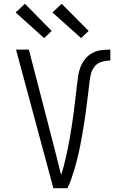

<svg xmlns="http://www.w3.org/2000/svg" viewBox="-20 -998 640 1018"><path d="M263 0 65 -735H133L260 -245Q271 -202 282 -158.5Q293 -115 304 -71Q312 -94 318 -117.5Q324 -141 329.5 -165Q335 -189 340 -213Q345 -237 349 -261Q353 -285 357 -309Q361 -333 364.5 -357Q368 -381 371 -405Q374 -429 377 -453.5Q380 -478 383 -502Q386 -526 388.5 -550.5Q391 -575 395 -599Q399 -623 408 -645.5Q417 -668 433 -687Q449 -706 470.5 -717.5Q492 -729 516.5 -732Q541 -735 565 -735V-677Q542 -677 518.5 -670Q495 -663 480.5 -644Q466 -625 461 -601.5Q456 -578 453.5 -554.5Q451 -531 448 -507.5Q445 -484 442 -460.5Q439 -437 436 -413.5Q433 -390 429.5 -366.5Q426 -343 422 -319.5Q418 -296 414 -273Q410 -250 405.5 -226.5Q401 -203 395.5 -180Q390 -157 384 -134Q378 -111 371 -88.5Q364 -66 356 -43.5Q348 -21 337 0ZM410 -796 258 -932 307 -978 450 -834ZM214 -796 63 -932 112 -978 254 -834Z"/></svg>

Font: Iosevka Aile Custom Light
Style: Regular
Weight: 300
Designer: Belleve Invis
Foundry: Belleve Invis
Version: Version 17.0.2; ttfautohint (v1.8.3)